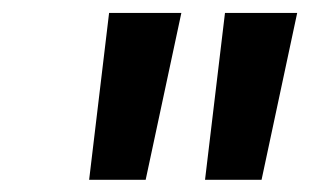

<svg xmlns="http://www.w3.org/2000/svg" viewBox="-20 -748 492 305"><path d="M121.6 -462.4 153.3 -727.5H268.1L211.4 -462.4ZM305.7 -462.4 337.4 -727.5H452.1L395.5 -462.4Z"/></svg>

Font: Inter Display SemiBold
Style: Italic
Weight: 600
Italic angle: -9.39999°
Designer: Rasmus Andersson
Foundry: rsms
Version: Version 4.000;git-a52131595